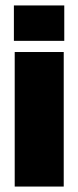

<svg xmlns="http://www.w3.org/2000/svg" viewBox="-20 -685 287 705"><path d="M216 -535H31V-665H216ZM214 0H34V-494H214Z"/></svg>

Font: Blinker ExtraBold
Style: Regular
Weight: 800
Designer: Juergen Huber
Foundry: supertype
Version: Version 1.017;hotconv 1.0.117;makeotfexe 2.5.65602